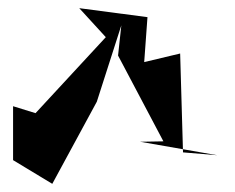

<svg xmlns="http://www.w3.org/2000/svg" viewBox="-20 -707 576 470"><path d="M269 -571 380 -361 323 -360 512 -327 428 -334 421 -576 333 -555 341 -665 174 -687 239 -616 67 -430 12 -447V-315L108 -257L217 -458L277 -645Z"/></svg>

Font: Asimov Silicon
Style: Regular
Weight: 400
Designer: Google
Version: Version 2.000980; 2014